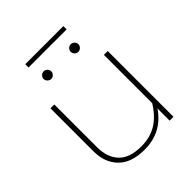

<svg xmlns="http://www.w3.org/2000/svg" viewBox="-209 -854 991 991"><g transform="rotate(-45 286.5 -359.0)"><path d="M144 -733H422V-709H144ZM185 -640Q196 -640 204.5 -631.5Q213 -623 213 -612Q213 -601 204.5 -592.5Q196 -584 185 -584Q174 -584 165.5 -592.5Q157 -601 157 -612Q157 -623 165.5 -631.5Q174 -640 185 -640ZM383 -640Q394 -640 402.5 -631.5Q411 -623 411 -612Q411 -601 402.5 -592.5Q394 -584 383 -584Q372 -584 363.5 -592.5Q355 -601 355 -612Q355 -623 363.5 -631.5Q372 -640 383 -640ZM465 -127V-480H493V0H465V-89Q395 15 268 15Q172 15 123.5 -34.5Q75 -84 75 -166V-480H103V-168Q103 -94 143 -51.5Q183 -9 268 -9Q331 -9 378.5 -37Q426 -65 465 -127Z"/></g></svg>

Font: Prompt Thin
Style: Regular
Weight: 100
Designer: Katatrad Team
Foundry: CadsonDemak
Version: Version 1.030